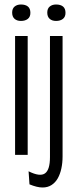

<svg xmlns="http://www.w3.org/2000/svg" viewBox="-20 -688 345 853"><path d="M47 0V-528H103V0ZM73 -595Q55 -595 44.5 -604.5Q34 -614 34 -632Q34 -650 45 -659Q56 -668 73 -668Q93 -668 104 -659Q115 -650 115 -631Q115 -613 103.5 -604Q92 -595 73 -595ZM169 145Q157 145 142.5 141.5Q128 138 111 131L107 73Q157 98 179.5 82.5Q202 67 202 10V-528H258V7Q258 36 252.5 61Q247 86 236.5 104.5Q226 123 209 134Q192 145 169 145ZM229 -595Q211 -595 200.5 -604.5Q190 -614 190 -632Q190 -650 201 -659Q212 -668 229 -668Q249 -668 260 -659Q271 -650 271 -631Q271 -613 259.5 -604Q248 -595 229 -595Z"/></svg>

Font: Bricolage Grotesque 72pt Condensed ExtraLight
Style: Regular
Weight: 250
Width: 3
Designer: Mathieu Triay
Foundry: Atelier Triay
Version: Version 1.001;gftools[0.9.33.dev8+g029e19f]